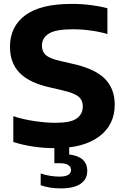

<svg xmlns="http://www.w3.org/2000/svg" viewBox="-20 -770 656 1010"><path d="M272 9.5Q211.5 9.5 155 1Q98.5 -7.5 50 -23V-159Q100 -142 161.2 -133Q222.5 -124 272.5 -124Q351.5 -124 383.5 -146.8Q415.5 -169.5 415.5 -210Q415.5 -244 391.8 -262.8Q368 -281.5 303.5 -296L245.5 -309.5Q135.5 -333.5 84 -385.8Q32.5 -438 32.5 -523.5Q32.5 -630.5 113.2 -690Q194 -749.5 356.5 -749.5Q410.5 -749.5 458.8 -743.2Q507 -737 545 -726.5V-591Q507 -602.5 459 -609.2Q411 -616 363 -616Q272 -616 236.2 -592.8Q200.5 -569.5 200.5 -531Q200.5 -498.5 221 -480.2Q241.5 -462 298.5 -449L357 -435.5Q477.5 -409.5 530.5 -356.8Q583.5 -304 583.5 -219.5Q583.5 -112.5 501 -51.5Q418.5 9.5 272 9.5ZM299.5 221Q270 221 243.5 216.8Q217 212.5 194 204.5V142.5Q218.5 151 244 155Q269.5 159 292 159Q353.5 159 353.5 124.5Q353.5 88.5 291.5 88.5H266V-10H344V42.5Q439 54 439 129.5Q439 172.5 404 196.8Q369 221 299.5 221Z"/></svg>

Font: Encode Sans SmExp
Style: Bold
Weight: 700
Width: 6
Designer: Multiple Designers
Foundry: Impallari Type
Version: Version 3.002; ttfautohint (v1.8.3) -l 8 -r 50 -G 200 -x 14 